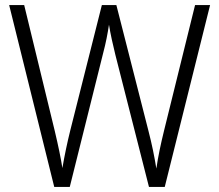

<svg xmlns="http://www.w3.org/2000/svg" viewBox="-20 -734 860 754"><path d="M805 -714H746L624 -220C611 -167 601 -120 594 -72C586 -121 577 -166 563 -220L437 -714H380L256 -222C244 -174 233 -121 225 -74C219 -113 209 -161 195 -220L75 -714H16L193 0H254L385 -525C396 -566 403 -604 408 -637C414 -599 423 -560 433 -519L565 0H627Z"/></svg>

Font: Noto Sans Ethiopic SemiCondensed Light
Style: Regular
Weight: 300
Width: 4
Designer: Monotype Design Team
Foundry: Monotype Imaging Inc.
Version: Version 2.102